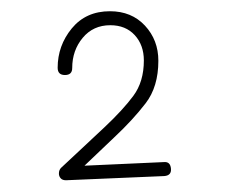

<svg xmlns="http://www.w3.org/2000/svg" viewBox="-20 -753 395 335"><path d="M93.3 -622.1Q80.6 -622.1 80.6 -634.8Q80.6 -673.3 105.2 -703.4Q129.9 -733.4 171.9 -733.4Q209.5 -733.4 232.9 -708.3Q256.3 -683.1 256.3 -647Q256.3 -601.6 234.1 -572.8Q211.9 -543.9 179.7 -513.7L127.4 -463.9L266.1 -470.2Q277.3 -471.2 278.3 -458.5Q279.3 -446.8 266.6 -445.8L95.2 -438.5Q89.4 -438.5 86.4 -441.4Q82.5 -445.3 82.8 -450.9Q83 -456.5 86.4 -460L161.6 -530.3Q194.3 -561 212.6 -585.7Q231 -610.4 231 -647.5Q231 -674.3 215.1 -691.7Q199.2 -709 172.4 -709Q142.6 -709 124.3 -687Q106 -665 106 -634.3Q106 -622.1 93.3 -622.1Z"/></svg>

Font: Mikhak-DS2-FD ExtraLight
Style: Regular
Weight: 200
Designer: Amin Abedi
Version: Version 3.2